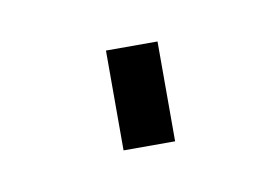

<svg xmlns="http://www.w3.org/2000/svg" viewBox="-29 -123 235 161"><g transform="rotate(-10 88.5 -42.5)"><path d="M66.9 0V-85H110.8V0Z"/></g></svg>

Font: Rawline Light
Style: Regular
Weight: 300
Designer: Matt McInerney, Pablo Impallari, Rodrigo Fuenzalida
Foundry: Matt McInerney, Pablo Impallari, Rodrigo Fuenzalida
Version: Version 4.020;PS 004.020;hotconv 1.0.88;makeotf.lib2.5.64775